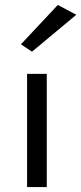

<svg xmlns="http://www.w3.org/2000/svg" viewBox="-20 -760 330 780"><path d="M290 -700 110 -550 65 -580 215 -740ZM90 -460H170V0H90Z"/></svg>

Font: renner_400book
Style: Book
Weight: 400
Version: Version 003.000 ; ttfautohint (v0.97) -l 8 -r 50 -G 200 -x 1